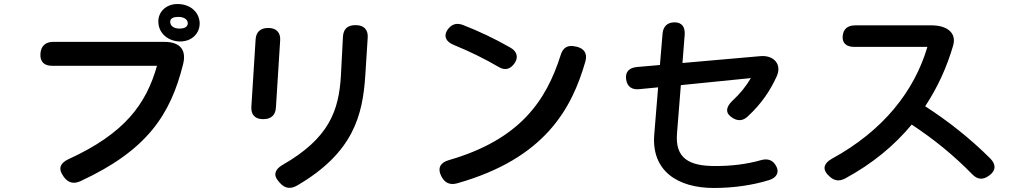

<svg xmlns="http://www.w3.org/2000/svg" viewBox="-20 -890 5040 954"><path d="M292 -19 297 -11C318 18 346 26 380 10C713 -144 827 -322 889 -568C908 -639 878 -682 796 -682H244C207 -682 184 -662 181 -625V-623C178 -584 199 -563 239 -563H760C706 -372 599 -226 318 -98C279 -79 269 -52 292 -19ZM767 -777C770 -722 818 -684 876 -684C934 -684 975 -726 972 -779C968 -832 924 -870 862 -870C804 -870 763 -829 767 -777ZM826 -779C824 -796 837 -806 866 -806C894 -806 911 -794 913 -777C914 -759 901 -748 872 -748C844 -748 827 -761 826 -779Z M1364 11 1371 19C1395 46 1423 51 1456 32C1736 -131 1782 -317 1795 -514L1807 -703C1810 -742 1788 -765 1749 -765H1745C1707 -765 1686 -746 1684 -707L1674 -516C1664 -339 1615 -203 1383 -70C1345 -48 1337 -19 1364 11ZM1286 -298H1289C1327 -298 1349 -318 1351 -356L1372 -689C1375 -728 1353 -751 1314 -751H1312C1274 -751 1252 -731 1250 -693L1229 -360C1226 -321 1247 -298 1286 -298Z M2845 -658 2839 -659C2802 -668 2777 -654 2766 -617C2694 -389 2563 -196 2209 -94C2167 -82 2153 -53 2172 -16L2173 -14C2189 18 2215 31 2251 21C2686 -102 2821 -348 2889 -586C2899 -624 2883 -649 2845 -658ZM2234 -667C2313 -635 2392 -596 2460 -556C2490 -539 2516 -546 2537 -576C2557 -606 2549 -635 2515 -654C2440 -697 2360 -735 2280 -766C2246 -779 2220 -768 2201 -738C2184 -709 2196 -683 2234 -667Z M3612 -310 3613 -309C3642 -287 3671 -287 3697 -313C3764 -375 3807 -440 3839 -510C3867 -571 3824 -617 3758 -611L3371 -577L3382 -717C3385 -757 3367 -779 3332 -779C3296 -779 3275 -759 3272 -722L3259 -567L3144 -557C3105 -553 3086 -532 3091 -496C3096 -460 3119 -443 3157 -447L3250 -456L3231 -224C3215 -40 3348 44 3527 44C3629 44 3723 29 3801 5C3840 -7 3853 -35 3837 -64C3821 -95 3795 -104 3760 -94C3690 -74 3614 -65 3534 -65C3405 -65 3333 -102 3344 -229L3363 -467L3711 -502C3687 -462 3660 -427 3618 -388C3587 -358 3584 -330 3612 -310Z M4091 -24 4096 -19C4120 7 4147 14 4179 -3C4314 -76 4424 -167 4510 -271C4621 -198 4720 -117 4811 -24C4837 3 4865 5 4895 -18L4898 -20C4929 -44 4929 -73 4901 -102C4802 -201 4689 -290 4577 -362C4639 -456 4685 -557 4716 -664C4734 -728 4684 -764 4609 -764H4229C4191 -764 4170 -745 4167 -711C4164 -676 4185 -657 4225 -657H4588C4523 -437 4369 -241 4113 -101C4075 -80 4066 -52 4091 -24Z"/></svg>

Font: 寒蝉团圆体 Round
Style: Regular
Weight: 500
Designer: 寒蝉字型
Version: Version 2.700;Glyphs 3.1.1 (3135)